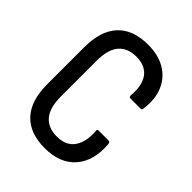

<svg xmlns="http://www.w3.org/2000/svg" viewBox="-193 -767 880 880"><g transform="rotate(45 246.5 -327.5)"><path d="M250 8Q153 8 102 -46.5Q51 -101 51 -208V-447Q51 -554 102 -608.5Q153 -663 250 -663Q316 -663 362 -636Q408 -609 429.5 -559.5Q451 -510 442 -442Q442 -431 433 -431H367Q358 -431 358 -441Q364 -512 336.5 -549Q309 -586 251 -586Q194 -586 164.5 -551Q135 -516 135 -444V-212Q135 -139 165 -104Q195 -69 251 -69Q311 -69 338 -108Q365 -147 360 -214Q358 -224 368 -224H432Q441 -224 443 -212Q451 -109 399.5 -50.5Q348 8 250 8Z"/></g></svg>

Font: Sofia Sans Condensed Medium
Style: Regular
Weight: 500
Designer: Botio Nikoltchev, Ani Petrova
Foundry: lettersoup
Version: Version 4.101; ttfautohint (v1.8.4.7-5d5b)